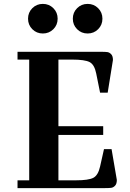

<svg xmlns="http://www.w3.org/2000/svg" viewBox="-20 -966 670 986"><path d="M519 0H70V-40H130V-660H70V-700H499Q521 -700 531.5 -698.5Q542 -697 551 -687.5Q560 -678 560 -658L533 -490H494L474 -589Q465 -634 440.5 -647Q416 -660 350 -660H280V-318H510V-273H280V-40H370Q435 -40 459.5 -53Q484 -66 494 -111L514 -200H553L580 -42Q580 -22 571 -12.5Q562 -3 551.5 -1.5Q541 0 519 0ZM146 -816Q124 -838 124 -870Q124 -902 146 -924Q168 -946 200 -946Q232 -946 254 -924Q276 -902 276 -870Q276 -838 254 -816Q232 -794 200 -794Q168 -794 146 -816ZM376 -816Q354 -838 354 -870Q354 -902 376 -924Q398 -946 430 -946Q462 -946 484 -924Q506 -902 506 -870Q506 -838 484 -816Q462 -794 430 -794Q398 -794 376 -816Z"/></svg>

Font: Croissant One
Style: Regular
Weight: 400
Designer: Eduardo Rodriguez Tunni
Foundry: Eduardo Rodriguez Tunni
Version: Version 1.001